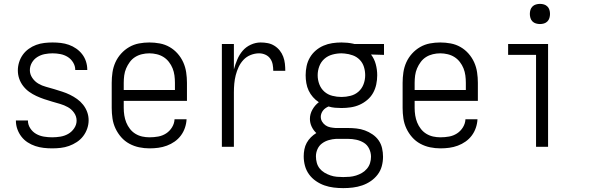

<svg xmlns="http://www.w3.org/2000/svg" viewBox="-20 -757 3040 990"><path d="M249 8Q271 8 293 5.5Q315 3 336 -4.5Q357 -12 376 -24.5Q395 -37 408.5 -54.5Q422 -72 429.5 -93.5Q437 -115 437 -137Q437 -159 429.5 -179.5Q422 -200 408.5 -217Q395 -234 377.5 -246.5Q360 -259 340.5 -268.5Q321 -278 300.5 -284.5Q280 -291 259 -297.5Q238 -304 217 -309.5Q196 -315 177.5 -326Q159 -337 146.5 -355.5Q134 -374 134 -395Q134 -416 144.5 -434Q155 -452 172.5 -463Q190 -474 210.5 -478Q231 -482 251 -482Q272 -482 292 -478Q312 -474 329 -463.5Q346 -453 357 -435Q368 -417 368 -397Q368 -397 368 -396.5Q368 -396 368 -396H430Q430 -396 430 -396.5Q430 -397 430 -398Q430 -419 423.5 -439.5Q417 -460 404 -477Q391 -494 373 -506.5Q355 -519 335 -526Q315 -533 294 -535.5Q273 -538 251 -538Q230 -538 208.5 -535.5Q187 -533 166.5 -525.5Q146 -518 128 -505Q110 -492 97.5 -474.5Q85 -457 78.5 -436Q72 -415 72 -394Q72 -372 79 -351.5Q86 -331 99.5 -313.5Q113 -296 130.5 -283.5Q148 -271 167.5 -262Q187 -253 207.5 -246Q228 -239 249 -233Q270 -227 290.5 -221Q311 -215 330 -204.5Q349 -194 362 -175.5Q375 -157 375 -135Q375 -114 362.5 -95.5Q350 -77 331.5 -66.5Q313 -56 291.5 -52.5Q270 -49 249 -49Q228 -49 206.5 -52.5Q185 -56 166.5 -66.5Q148 -77 136 -95.5Q124 -114 124 -135Q124 -135 124 -135.5Q124 -136 124 -136H62Q62 -135 62 -134.5Q62 -134 62 -134Q62 -112 69.5 -91Q77 -70 90.5 -52.5Q104 -35 122.5 -23Q141 -11 162 -4Q183 3 205 5.5Q227 8 249 8Z M751 8Q774 8 796.5 5Q819 2 840.5 -6Q862 -14 880.5 -27Q899 -40 912.5 -58Q926 -76 933.5 -98Q941 -120 942 -142H880Q879 -120 867 -100.5Q855 -81 836.5 -69Q818 -57 796 -53Q774 -49 751 -49Q732 -49 713.5 -53Q695 -57 678.5 -67Q662 -77 650 -92.5Q638 -108 631 -125.5Q624 -143 621 -162Q618 -181 618 -200V-237H944V-330Q944 -357 940 -384Q936 -411 925 -435.5Q914 -460 896 -480.5Q878 -501 854.5 -514.5Q831 -528 804 -533Q777 -538 750 -538Q723 -538 696.5 -533Q670 -528 646.5 -514.5Q623 -501 604.5 -480.5Q586 -460 575 -435.5Q564 -411 560 -384Q556 -357 556 -330V-200Q556 -173 560 -146Q564 -119 575.5 -94.5Q587 -70 605 -49.5Q623 -29 647 -16Q671 -3 697.5 2.5Q724 8 751 8ZM618 -293V-330Q618 -349 620.5 -368Q623 -387 630.5 -404.5Q638 -422 649.5 -437.5Q661 -453 677 -463Q693 -473 712 -477.5Q731 -482 750 -482Q769 -482 788 -477.5Q807 -473 823 -463Q839 -453 851 -437.5Q863 -422 870 -404.5Q877 -387 879.5 -368Q882 -349 882 -330V-293Z M1124 0H1186V-281Q1186 -303 1188 -325.5Q1190 -348 1195.5 -369.5Q1201 -391 1210.5 -411.5Q1220 -432 1235.5 -448.5Q1251 -465 1272.5 -473.5Q1294 -482 1316 -482Q1333 -482 1348.5 -475Q1364 -468 1373.5 -454.5Q1383 -441 1386 -424.5Q1389 -408 1389 -392H1451Q1451 -410 1449 -428.5Q1447 -447 1440.5 -464.5Q1434 -482 1422.5 -496.5Q1411 -511 1395 -521Q1379 -531 1361 -534.5Q1343 -538 1324 -538Q1298 -538 1273 -526.5Q1248 -515 1231 -495Q1214 -475 1203.5 -450Q1193 -425 1186 -399V-530H1124Z M1750 213Q1775 213 1799.5 210Q1824 207 1847.5 199Q1871 191 1891.5 177Q1912 163 1927 143.5Q1942 124 1948.5 100Q1955 76 1955 51Q1955 29 1950 7Q1945 -15 1932.5 -33Q1920 -51 1901 -64Q1882 -77 1861.5 -84.5Q1841 -92 1818.5 -94.5Q1796 -97 1774 -97H1726Q1723 -97 1720.5 -97Q1718 -97 1715 -97Q1714 -97 1712.5 -97Q1711 -97 1710 -97Q1696 -98 1683 -100.5Q1670 -103 1659 -110.5Q1648 -118 1641 -129.5Q1634 -141 1634 -155Q1634 -163 1637 -171.5Q1640 -180 1645.5 -187Q1651 -194 1658 -199Q1665 -204 1674 -208Q1690 -203 1707 -201.5Q1724 -200 1741 -200Q1764 -200 1788 -203.5Q1812 -207 1833.5 -216.5Q1855 -226 1873.5 -241.5Q1892 -257 1903.5 -277.5Q1915 -298 1920 -321.5Q1925 -345 1925 -369Q1925 -398 1917.5 -426Q1910 -454 1893 -476L1960 -474V-530H1808L1800 -532Q1786 -535 1771 -536.5Q1756 -538 1741 -538Q1717 -538 1693.5 -534.5Q1670 -531 1648 -521.5Q1626 -512 1608 -496.5Q1590 -481 1578 -460.5Q1566 -440 1561 -416.5Q1556 -393 1556 -369Q1556 -349 1559.5 -328.5Q1563 -308 1571.5 -290Q1580 -272 1593.5 -256.5Q1607 -241 1624 -230Q1604 -215 1591 -192Q1578 -169 1578 -144Q1578 -123 1587 -104Q1596 -85 1611 -71Q1596 -62 1583 -49Q1570 -36 1561.5 -20.5Q1553 -5 1549.5 13Q1546 31 1546 49Q1546 74 1552.5 98Q1559 122 1573.5 142Q1588 162 1609 176.5Q1630 191 1653 199Q1676 207 1700.5 210Q1725 213 1750 213ZM1750 156Q1734 156 1717 154.5Q1700 153 1684 147.5Q1668 142 1653.5 133.5Q1639 125 1628.5 112Q1618 99 1613.5 82.5Q1609 66 1609 49Q1609 30 1617 12Q1625 -6 1640.5 -17.5Q1656 -29 1675 -34.5Q1694 -40 1713 -41Q1716 -41 1719.5 -41Q1723 -41 1726 -41H1774Q1796 -41 1817 -36.5Q1838 -32 1856 -21Q1874 -10 1883.5 10Q1893 30 1893 51Q1893 68 1888 84Q1883 100 1872 113Q1861 126 1846.5 134.5Q1832 143 1816 148Q1800 153 1783.5 154.5Q1767 156 1750 156ZM1741 -257Q1717 -257 1693.5 -263Q1670 -269 1652.5 -284.5Q1635 -300 1626.5 -322.5Q1618 -345 1618 -369Q1618 -393 1626.5 -415.5Q1635 -438 1652.5 -453.5Q1670 -469 1693.5 -475.5Q1717 -482 1741 -482L1757 -481Q1779 -479 1799.5 -471.5Q1820 -464 1835 -448.5Q1850 -433 1856.5 -412Q1863 -391 1863 -369Q1863 -345 1854.5 -322.5Q1846 -300 1828.5 -284.5Q1811 -269 1787.5 -263Q1764 -257 1741 -257Z M2251 8Q2274 8 2296.5 5Q2319 2 2340.5 -6Q2362 -14 2380.5 -27Q2399 -40 2412.5 -58Q2426 -76 2433.5 -98Q2441 -120 2442 -142H2380Q2379 -120 2367 -100.5Q2355 -81 2336.5 -69Q2318 -57 2296 -53Q2274 -49 2251 -49Q2232 -49 2213.5 -53Q2195 -57 2178.5 -67Q2162 -77 2150 -92.5Q2138 -108 2131 -125.5Q2124 -143 2121 -162Q2118 -181 2118 -200V-237H2444V-330Q2444 -357 2440 -384Q2436 -411 2425 -435.5Q2414 -460 2396 -480.5Q2378 -501 2354.5 -514.5Q2331 -528 2304 -533Q2277 -538 2250 -538Q2223 -538 2196.5 -533Q2170 -528 2146.5 -514.5Q2123 -501 2104.5 -480.5Q2086 -460 2075 -435.5Q2064 -411 2060 -384Q2056 -357 2056 -330V-200Q2056 -173 2060 -146Q2064 -119 2075.5 -94.5Q2087 -70 2105 -49.5Q2123 -29 2147 -16Q2171 -3 2197.5 2.5Q2224 8 2251 8ZM2118 -293V-330Q2118 -349 2120.5 -368Q2123 -387 2130.5 -404.5Q2138 -422 2149.5 -437.5Q2161 -453 2177 -463Q2193 -473 2212 -477.5Q2231 -482 2250 -482Q2269 -482 2288 -477.5Q2307 -473 2323 -463Q2339 -453 2351 -437.5Q2363 -422 2370 -404.5Q2377 -387 2379.5 -368Q2382 -349 2382 -330V-293Z M2744 0H2806V-530H2600V-474H2744ZM2764 -633Q2775 -633 2785 -636Q2795 -639 2802.5 -646.5Q2810 -654 2813 -664.5Q2816 -675 2816 -685Q2816 -696 2813 -706Q2810 -716 2802.5 -723.5Q2795 -731 2785 -734Q2775 -737 2764 -737Q2754 -737 2743.5 -734Q2733 -731 2725.5 -723.5Q2718 -716 2715 -706Q2712 -696 2712 -685Q2712 -675 2715 -664.5Q2718 -654 2725.5 -646.5Q2733 -639 2743.5 -636Q2754 -633 2764 -633Z"/></svg>

Font: Iosevka SS09 Light
Style: Regular
Weight: 300
Monospace: yes
Designer: Belleve Invis
Foundry: Belleve Invis
Version: Version 5.2.1; ttfautohint (v1.8.3)